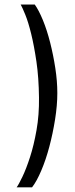

<svg xmlns="http://www.w3.org/2000/svg" viewBox="-20 -759 326 839"><path d="M52.7 59.6Q61.5 47.9 78.1 13.2Q94.7 -21.5 111.3 -72.8Q127.9 -124 139.6 -190.4Q151.4 -256.8 150.4 -333Q149.4 -419.9 139.2 -489.7Q128.9 -559.6 116.2 -611.3Q103.5 -663.1 90.3 -695.3Q77.1 -727.5 70.3 -739.3H131.8Q149.4 -714.8 167.5 -670.9Q185.5 -627 199.2 -572.8Q212.9 -518.6 221.7 -461.4Q230.5 -404.3 230.5 -352.5Q230.5 -298.8 220.7 -237.3Q210.9 -175.8 195.8 -118.7Q180.7 -61.5 160.6 -14.2Q140.6 33.2 120.1 59.6Z"/></svg>

Font: Allerta
Style: Regular
Weight: 400
Designer: Matt McInerney
Foundry: Matt McInerney
Version: Version 1.0